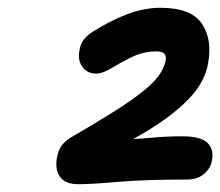

<svg xmlns="http://www.w3.org/2000/svg" viewBox="-20 -865 566 493"><path d="M181 -392Q148 -392 134.5 -410.5Q121 -429 126 -459Q130 -482 140.5 -494Q151 -506 162 -512Q231 -552 276.5 -581Q322 -610 349 -632Q376 -654 388.5 -672Q401 -690 405 -708Q411 -733 382 -733Q348 -733 318.5 -718.5Q289 -704 266 -690Q243 -676 227 -676Q204 -676 191.5 -693.5Q179 -711 184 -735Q186 -751 194.5 -762.5Q203 -774 219 -784Q265 -813 308 -829Q351 -845 392 -845Q471 -845 498.5 -804Q526 -763 514 -701Q509 -670 487 -638Q465 -606 416.5 -568.5Q368 -531 281 -486L265 -514Q277 -510 289 -509Q301 -508 312 -508Q336 -508 371 -511.5Q406 -515 448 -515Q497 -515 513.5 -497.5Q530 -480 524 -452Q521 -433 504 -418.5Q487 -404 461 -404Q352 -404 283 -398Q214 -392 181 -392Z"/></svg>

Font: Shantell Sans SemiBold
Style: Italic
Weight: 600
Italic angle: -11°
Designer: Stephen Nixon, Anya Danilova, Shantell Martin
Foundry: Arrow Type
Version: Version 1.011;[c5ecc13dd]